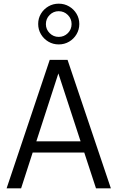

<svg xmlns="http://www.w3.org/2000/svg" viewBox="-20 -1026 640 1046"><path d="M16 0 251 -700H348L584 0H503L439 -195H158L95 0ZM178 -256H419L298 -626ZM300 -784Q268.9 -784 243.5 -799.1Q218.1 -814.1 203 -839.6Q188 -865 188 -895.5Q188 -926 203 -951.1Q218.1 -976.3 243.5 -991.1Q268.9 -1006 300 -1006Q331 -1006 356.5 -991Q382 -976 397 -950.9Q412 -925.8 412 -895Q412 -865 397 -839.5Q382 -814 356.5 -799Q331 -784 300 -784ZM299.5 -825Q329 -825 349.5 -845.3Q370 -865.7 370 -895Q370 -924 349.5 -944.5Q329 -965 299.5 -965Q271 -965 250.5 -944.5Q230 -924 230 -894.5Q230 -866 250.5 -845.5Q271 -825 299.5 -825Z"/></svg>

Font: Red Hat Mono
Style: Regular
Weight: 300
Monospace: yes
Designer: Pentagram, MCKL
Foundry: Pentagram, MCKL
Version: Version 1.023